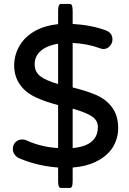

<svg xmlns="http://www.w3.org/2000/svg" viewBox="-20 -816 642 952"><path d="M465.3 -186.5Q465.3 -218.8 435.8 -238.8Q406.2 -258.8 340.3 -277.3V-82Q409.2 -87.9 439.9 -119.1Q465.3 -144 465.3 -186.5ZM151.9 -498Q151.9 -459.5 179.9 -438Q208 -416.5 268.1 -399.4V-599.1Q207.5 -589.4 176.8 -558.6Q151.9 -533.2 151.9 -498ZM340.3 78.1Q340.3 99.6 336.9 108.4Q335.9 110.8 333.5 113.3Q331.1 115.7 327.1 115.7H281.2Q277.3 115.7 274.4 112.8Q268.1 106.4 268.1 78.1V14.6Q166.5 7.3 75.2 -31.2Q62 -36.6 52.7 -49.6Q43.5 -62.5 43.5 -77.1Q43.5 -97.7 56.9 -111.1Q70.3 -124.5 89.8 -124.5Q102.1 -124.5 110.8 -120.1Q185.1 -86.4 268.1 -82V-294.9Q203.1 -312 160.6 -332Q106.9 -356 78.6 -397Q50.3 -438 50.3 -490.7Q50.3 -543.5 76.7 -588.9Q103.5 -634.8 154.8 -663.1Q203.6 -689.9 268.1 -696.3V-758.8Q268.1 -787.1 274.9 -793.5Q277.3 -796.4 281.2 -796.4H327.1Q331.1 -796.4 334 -793.5Q340.3 -787.1 340.3 -758.8V-697.3Q433.6 -691.9 505.9 -665Q517.6 -660.6 524.9 -653.3Q537.6 -640.6 537.6 -620.1Q537.6 -600.6 522.5 -585.4Q509.8 -572.8 492.2 -572.8Q484.4 -572.8 474.6 -577.1Q413.1 -599.6 340.3 -603V-382.3Q404.8 -366.7 453.1 -346.7Q505.4 -324.7 535.6 -283.9Q565.9 -243.2 565.9 -180.7Q565.9 -127.4 537.6 -83Q528.8 -69.3 515.1 -55.7Q490.7 -31.2 455.6 -14.2Q404.8 10.3 340.3 14.6Z"/></svg>

Font: YuPearl-Medium
Style: Medium
Weight: 500
Designer: Max Yao
Foundry: Max-Everyday
Version: Version 1.011; ttfautohint (v1.8.3)